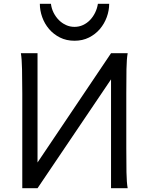

<svg xmlns="http://www.w3.org/2000/svg" viewBox="-20 -994 772 1014"><path d="M625 -661.6 178.2 0 119.6 -48.8 566.4 -712.9ZM178.2 -712.9V0H97.7V-500.5Q97.7 -572.8 96.4 -628.2Q95.2 -683.6 90.3 -712.9ZM566.4 0V-712.9H654.3Q648.9 -683.6 647.9 -628.2Q647 -572.8 647 -500.5V-212.4Q647 -140.1 647.9 -84.7Q648.9 -29.3 654.3 0ZM556.6 -974.1Q556.6 -938.5 543.9 -903.6Q531.2 -868.7 507.6 -840.8Q483.9 -813 450 -795.9Q416 -778.8 373.5 -778.8Q330.6 -778.8 296.6 -795.9Q262.7 -813 239 -840.8Q215.3 -868.7 202.9 -903.6Q190.4 -938.5 190.4 -974.1H249Q252 -949.2 262.9 -927.2Q273.9 -905.3 290.5 -888.4Q307.1 -871.6 328.4 -861.8Q349.6 -852.1 373.5 -852.1Q397.5 -852.1 418.5 -861.8Q439.5 -871.6 455.6 -888.4Q471.7 -905.3 482.4 -927.2Q493.2 -949.2 497.1 -974.1Z"/></svg>

Font: Andika DR AuSIL
Style: Regular
Weight: 400
Designer: Annie Olsen & Victor Gaultney
Foundry: SIL International
Version: Version 0.003